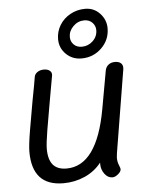

<svg xmlns="http://www.w3.org/2000/svg" viewBox="-53 -796 654 840"><g transform="rotate(-5 273.5 -376.0)"><path d="M436 -110Q434 -96 434 -91Q434 -73 440 -58.5Q446 -44 446 -40Q446 -29 432.5 -18Q419 -7 408 -7Q387 -7 373 -26.5Q359 -46 359 -68V-76Q330 -39 286 -19.5Q242 0 192 0Q55 0 55 -150Q55 -178 65.5 -241Q76 -304 88 -370Q104 -453 107 -474Q109 -487 121 -495Q133 -503 149 -503Q166 -503 175.5 -495Q185 -487 183 -474Q177 -439 171.5 -409.5Q166 -380 162 -356Q151 -295 141.5 -237.5Q132 -180 132 -156Q132 -109 151.5 -86Q171 -63 211 -63Q345 -63 389 -308L419 -475Q422 -491 433.5 -500Q445 -509 462 -509Q480 -509 489 -500Q498 -491 496 -475ZM223 -630Q223 -663 240 -691Q257 -719 287 -735.5Q317 -752 352 -752Q391 -752 417 -724Q443 -696 443 -659Q443 -608 406.5 -572.5Q370 -537 318 -537Q278 -537 250.5 -564Q223 -591 223 -630ZM393 -655Q393 -674 379.5 -688Q366 -702 344 -702Q316 -702 295.5 -681.5Q275 -661 275 -635Q275 -615 288.5 -601.5Q302 -588 324 -588Q352 -588 372.5 -607.5Q393 -627 393 -655Z"/></g></svg>

Font: Mali
Style: Italic
Weight: 400
Italic angle: -10°
Version: Version 1.000; ttfautohint (v1.6)